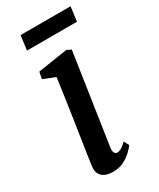

<svg xmlns="http://www.w3.org/2000/svg" viewBox="-189 -785 707 855"><g transform="rotate(-30 165.0 -357.0)"><path d="M127.5 10Q104 10 87.2 2.8Q70.5 -4.5 62.5 -18.8Q54.5 -33 56.5 -54.5Q59 -75 64 -109Q69 -143 75.8 -186.8Q82.5 -230.5 90 -280Q97.5 -329.5 105 -381Q112.5 -432.5 119 -481.5L58 -506L64.5 -541L216.5 -564.5L239 -553.5L169.5 -90.5Q167 -72.5 171.8 -63.8Q176.5 -55 185 -55Q195 -55 206.5 -61.2Q218 -67.5 234.5 -83.5L247.5 -57.5Q242.5 -49.5 226.8 -33.5Q211 -17.5 186 -3.8Q161 10 127.5 10ZM73.5 -723.5H330.5L321 -649.5H64Z"/></g></svg>

Font: Merriweather 24pt Medium
Style: Italic
Weight: 500
Italic angle: -7.8°
Version: Version 2.101